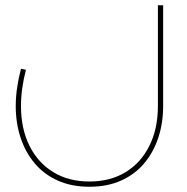

<svg xmlns="http://www.w3.org/2000/svg" viewBox="-20 -462 712 732"><path d="M321 250Q253 250 200.5 226.5Q148 203 112.5 161Q77 119 58.5 63Q40 7 40 -58Q40 -93 45.5 -129.5Q51 -166 60 -200L79 -196Q70 -162 65 -127Q60 -92 60 -58Q60 29 92.5 94Q125 159 183.5 194.5Q242 230 321 230Q400 230 458.5 194.5Q517 159 549.5 94Q582 29 582 -58V-442H602V-58Q602 7 583.5 63Q565 119 529.5 161Q494 203 441.5 226.5Q389 250 321 250Z"/></svg>

Font: Alexandria Thin
Style: Regular
Weight: 250
Designer: Mohamed Gaber
Foundry: Kief Type Foundry
Version: Version 5.100